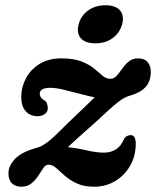

<svg xmlns="http://www.w3.org/2000/svg" viewBox="-20 -695 591 727"><path d="M494 -150.5Q494 -104.5 473 -67.8Q452 -31 416.2 -9.5Q380.5 12 336.5 12Q297.5 12 270.8 -0.5Q244 -13 225.5 -29.5Q207 -46 192.8 -58.8Q178.5 -71.5 163.5 -71.5Q153 -71.5 144.2 -58.8Q135.5 -46 125 -29.8Q114.5 -13.5 99.2 -0.8Q84 12 60.5 12Q38.5 12 25.2 -0.8Q12 -13.5 12 -39Q12 -67 37.2 -93.8Q62.5 -120.5 125 -137Q143.5 -143.5 166.5 -162Q189.5 -180.5 236.5 -228.5Q274.5 -265 299.2 -288.5Q324 -312 338.5 -326.5Q315 -331 283.5 -339.5Q252 -348 221.8 -355.2Q191.5 -362.5 171.5 -362.5Q130.5 -362.5 130.5 -340Q130.5 -334.5 133.8 -328Q137 -321.5 146 -316.5Q154 -312.5 157.5 -303.5Q161 -294.5 161 -285.5Q161 -271 149.2 -263Q137.5 -255 122.5 -255Q94.5 -255 77.5 -273.8Q60.5 -292.5 60.5 -327Q60.5 -365 78.2 -398.5Q96 -432 130 -453Q164 -474 212 -474Q259.5 -474 289 -462.2Q318.5 -450.5 336.8 -435.2Q355 -420 368.5 -408.2Q382 -396.5 397.5 -396.5Q411.5 -396.5 422 -408.2Q432.5 -420 443 -435.2Q453.5 -450.5 467.5 -462.2Q481.5 -474 503.5 -474Q527.5 -474 539.5 -459.2Q551.5 -444.5 551 -420Q550 -385.5 530.5 -364.8Q511 -344 472.5 -333Q450.5 -327.5 423.2 -305.5Q396 -283.5 353 -242.5Q303 -198 276.8 -174.5Q250.5 -151 237 -137.5Q267.5 -135 306.5 -126Q345.5 -117 374 -117Q398.5 -117 418 -128.8Q437.5 -140.5 449 -167.5Q454 -176.5 461 -180Q468 -183.5 475 -183.5Q494 -183.5 494 -150.5ZM341 -531Q302.5 -531 285.8 -550.5Q269 -570 278 -603.5Q286.5 -636 313.8 -655.5Q341 -675 379.5 -675Q418 -675 434.5 -655.5Q451 -636 442.5 -603.5Q433.5 -570.5 406.8 -550.8Q380 -531 341 -531Z"/></svg>

Font: Fraunces 9pt S100 SemiBold
Style: Italic
Weight: 600
Italic angle: -16°
Version: Version 1.000; ttfautohint (v1.8.3)